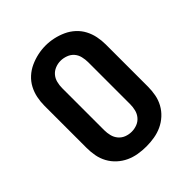

<svg xmlns="http://www.w3.org/2000/svg" viewBox="-207 -876 1014 1014"><g transform="rotate(-45 300.0 -369.0)"><path d="M300 8Q270 8 240 3Q210 -2 183 -14.5Q156 -27 133.5 -47.5Q111 -68 96.5 -94.5Q82 -121 76.5 -150.5Q71 -180 71 -210V-525Q71 -555 77 -584.5Q83 -614 97 -640.5Q111 -667 133.5 -687.5Q156 -708 183.5 -720.5Q211 -733 240.5 -739.5Q270 -746 300 -746Q330 -746 359.5 -739.5Q389 -733 416.5 -720.5Q444 -708 466.5 -687.5Q489 -667 503 -640.5Q517 -614 523 -584.5Q529 -555 529 -525V-210Q529 -180 523.5 -150.5Q518 -121 503.5 -94.5Q489 -68 466.5 -47.5Q444 -27 417 -14.5Q390 -2 360 3Q330 8 300 8ZM300 -102Q321 -102 340.5 -109.5Q360 -117 373.5 -133Q387 -149 392 -169.5Q397 -190 397 -210V-525Q397 -545 392 -566Q387 -587 373.5 -602.5Q360 -618 339.5 -625.5Q319 -633 299 -633Q278 -633 258.5 -625Q239 -617 226 -601.5Q213 -586 208 -565.5Q203 -545 203 -525V-210Q203 -190 208 -169.5Q213 -149 226.5 -133Q240 -117 259.5 -109.5Q279 -102 300 -102Z"/></g></svg>

Font: Iosevka Curly XBdEx
Style: Regular
Weight: 800
Width: 7
Monospace: yes
Designer: Belleve Invis
Foundry: Belleve Invis
Version: Version 11.1.0; ttfautohint (v1.8.3)